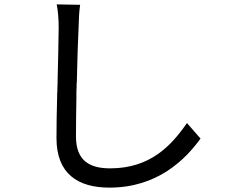

<svg xmlns="http://www.w3.org/2000/svg" viewBox="-20 -803 1040 877"><path d="M896 -170 834 -241C762 -137 666 -34 483 -34C388 -34 327 -70 327 -180C327 -232 328 -295 329 -359V-370C329 -374 329 -378 329 -382L330 -409C330 -413 330 -417 330 -420L331 -431C333 -527 336 -619 339 -678C340 -711 341 -748 346 -781L239 -783C245 -754 248 -715 248 -678C248 -623 245 -529 243 -430V-419C242 -407 242 -396 242 -385L241 -374V-362C239 -293 238 -226 238 -172C238 -9 336 54 480 54C700 54 827 -75 896 -170Z"/></svg>

Font: Glow Sans SC Normal Book
Style: Regular
Weight: 500
Designer: Ryoko NISHIZUKA (kana, bopomofo & ideographs); Paul D. Hunt (Latin, Greek & Cyrillic); Sandoll Communications, Soo-young
Version: Version 0.93